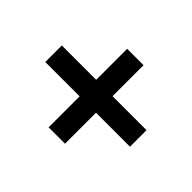

<svg xmlns="http://www.w3.org/2000/svg" viewBox="-121 -805 771 771"><g transform="rotate(-45 264.5 -419.5)"><path d="M217 -372H41V-465H217V-660H311V-465H487V-372H311V-179H217Z"/></g></svg>

Font: Noto Sans Telugu UI SemiCondensed SemiBold
Style: Regular
Weight: 600
Width: 4
Designer: Jelle Bosma - Monotype Design Team
Foundry: Monotype Imaging Inc.
Version: Version 2.005; ttfautohint (v1.8.4.7-5d5b)